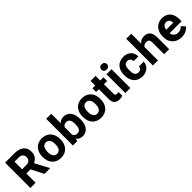

<svg xmlns="http://www.w3.org/2000/svg" viewBox="370 -2278 3816 3816"><g transform="rotate(-45 2278.5 -370.0)"><path d="M326.7 -260.3H210V0H63.5V-710.9H327.6Q453.6 -710.9 522 -654.8Q590.3 -598.6 590.3 -496.1Q590.3 -423.3 558.8 -374.8Q527.3 -326.2 463.4 -297.4L617.2 -6.8V0H460ZM210 -378.9H328.1Q383.3 -378.9 413.6 -407Q443.8 -435.1 443.8 -484.4Q443.8 -534.7 415.3 -563.5Q386.7 -592.3 327.6 -592.3H210Z M670.4 -269Q670.4 -347.7 700.7 -409.2Q731 -470.7 787.8 -504.4Q844.7 -538.1 919.9 -538.1Q1026.9 -538.1 1094.5 -472.7Q1162.1 -407.2 1169.9 -294.9L1170.9 -258.8Q1170.9 -137.2 1103 -63.7Q1035.2 9.8 920.9 9.8Q806.6 9.8 738.5 -63.5Q670.4 -136.7 670.4 -262.7ZM811.5 -258.8Q811.5 -183.6 839.8 -143.8Q868.2 -104 920.9 -104Q972.2 -104 1001 -143.3Q1029.8 -182.6 1029.8 -269Q1029.8 -342.8 1001 -383.3Q972.2 -423.8 919.9 -423.8Q868.2 -423.8 839.8 -383.5Q811.5 -343.3 811.5 -258.8Z M1733.9 -259.3Q1733.9 -132.3 1679.7 -61.3Q1625.5 9.8 1528.3 9.8Q1442.4 9.8 1391.1 -56.2L1384.8 0H1257.8V-750H1398.9V-481Q1447.8 -538.1 1527.3 -538.1Q1624 -538.1 1679 -467Q1733.9 -396 1733.9 -267.1ZM1592.8 -269.5Q1592.8 -349.6 1567.4 -386.5Q1542 -423.3 1491.7 -423.3Q1424.3 -423.3 1398.9 -368.2V-159.7Q1424.8 -104 1492.7 -104Q1561 -104 1582.5 -171.4Q1592.8 -203.6 1592.8 -269.5Z M1798.8 -269Q1798.8 -347.7 1829.1 -409.2Q1859.4 -470.7 1916.3 -504.4Q1973.1 -538.1 2048.3 -538.1Q2155.3 -538.1 2222.9 -472.7Q2290.5 -407.2 2298.3 -294.9L2299.3 -258.8Q2299.3 -137.2 2231.4 -63.7Q2163.6 9.8 2049.3 9.8Q1935.1 9.8 1866.9 -63.5Q1798.8 -136.7 1798.8 -262.7ZM1939.9 -258.8Q1939.9 -183.6 1968.3 -143.8Q1996.6 -104 2049.3 -104Q2100.6 -104 2129.4 -143.3Q2158.2 -182.6 2158.2 -269Q2158.2 -342.8 2129.4 -383.3Q2100.6 -423.8 2048.3 -423.8Q1996.6 -423.8 1968.3 -383.5Q1939.9 -343.3 1939.9 -258.8Z M2555.2 -658.2V-528.3H2645.5V-424.8H2555.2V-161.1Q2555.2 -131.8 2566.4 -119.1Q2577.6 -106.4 2609.4 -106.4Q2632.8 -106.4 2650.9 -109.9V-2.9Q2609.4 9.8 2565.4 9.8Q2417 9.8 2414.1 -140.1V-424.8H2336.9V-528.3H2414.1V-658.2Z M2873 0H2731.4V-528.3H2873ZM2723.1 -665Q2723.1 -696.8 2744.4 -717.3Q2765.6 -737.8 2802.2 -737.8Q2838.4 -737.8 2859.9 -717.3Q2881.3 -696.8 2881.3 -665Q2881.3 -632.8 2859.6 -612.3Q2837.9 -591.8 2802.2 -591.8Q2766.6 -591.8 2744.9 -612.3Q2723.1 -632.8 2723.1 -665Z M3209 -104Q3248 -104 3272.5 -125.5Q3296.9 -147 3297.9 -182.6H3430.2Q3429.7 -128.9 3400.9 -84.2Q3372.1 -39.6 3322 -14.9Q3272 9.8 3211.4 9.8Q3098.1 9.8 3032.7 -62.3Q2967.3 -134.3 2967.3 -261.2V-270.5Q2967.3 -392.6 3032.2 -465.3Q3097.2 -538.1 3210.4 -538.1Q3309.6 -538.1 3369.4 -481.7Q3429.2 -425.3 3430.2 -331.5H3297.9Q3296.9 -372.6 3272.5 -398.2Q3248 -423.8 3208 -423.8Q3158.7 -423.8 3133.5 -387.9Q3108.4 -352.1 3108.4 -271.5V-256.8Q3108.4 -175.3 3133.3 -139.6Q3158.2 -104 3209 -104Z M3648.4 -470.7Q3704.6 -538.1 3789.6 -538.1Q3961.4 -538.1 3963.9 -338.4V0H3822.8V-334.5Q3822.8 -379.9 3803.2 -401.6Q3783.7 -423.3 3738.3 -423.3Q3676.3 -423.3 3648.4 -375.5V0H3507.3V-750H3648.4Z M4313.5 9.8Q4197.3 9.8 4124.3 -61.5Q4051.3 -132.8 4051.3 -251.5V-265.1Q4051.3 -344.7 4082 -407.5Q4112.8 -470.2 4169.2 -504.2Q4225.6 -538.1 4297.9 -538.1Q4406.2 -538.1 4468.5 -469.7Q4530.8 -401.4 4530.8 -275.9V-218.3H4194.3Q4201.2 -166.5 4235.6 -135.3Q4270 -104 4322.8 -104Q4404.3 -104 4450.2 -163.1L4519.5 -85.4Q4487.8 -40.5 4433.6 -15.4Q4379.4 9.8 4313.5 9.8ZM4297.4 -423.8Q4255.4 -423.8 4229.2 -395.5Q4203.1 -367.2 4195.8 -314.5H4392.1V-325.7Q4391.1 -372.6 4366.7 -398.2Q4342.3 -423.8 4297.4 -423.8Z"/></g></svg>

Font: Robotiche
Style: Bold
Weight: 700
Designer: Google
Version: Version 2.001150; 2014